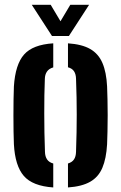

<svg xmlns="http://www.w3.org/2000/svg" viewBox="-20 -794 518 822"><path d="M39.5 -176.5Q38.5 -198.5 38 -230.8Q37.5 -263 37.5 -299.2Q37.5 -335.5 38 -368.5Q38.5 -401.5 39.5 -424Q45.5 -518 83 -560.5Q120.5 -603 208 -608.5V-505.5Q189.5 -500 181 -487.5Q172.5 -475 172 -456.5Q170.5 -423.5 170 -386Q169.5 -348.5 169.5 -308.2Q169.5 -268 170.2 -226.8Q171 -185.5 172.5 -144Q173 -124 181.5 -111.5Q190 -99 208 -94V8.5Q119.5 2.5 82 -40.8Q44.5 -84 39.5 -176.5ZM271 8.5V-94Q289 -99.5 297 -111.8Q305 -124 305.5 -144Q307 -188.5 307.8 -227.5Q308.5 -266.5 308.5 -303.2Q308.5 -340 307.8 -377.5Q307 -415 305.5 -457Q305 -476.5 297 -488.8Q289 -501 271 -506V-608.5Q331 -604.5 366.2 -584.2Q401.5 -564 418.5 -524.5Q435.5 -485 438.5 -424Q439.5 -401.5 440.2 -368.8Q441 -336 441 -300.5Q441 -265 440.2 -232.2Q439.5 -199.5 438.5 -176.5Q435 -115 418.2 -75.5Q401.5 -36 366 -15.8Q330.5 4.5 271 8.5ZM202.5 -640 116 -773.5H197L239 -703L281 -773.5H361.5L275 -640Z"/></svg>

Font: Big Shoulders Stencil Text Thin ExtraBold
Style: Regular
Weight: 800
Version: Version 2.001